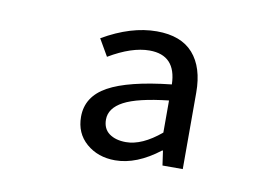

<svg xmlns="http://www.w3.org/2000/svg" viewBox="-48 -663 696 483"><g transform="rotate(10 300.0 -421.0)"><path d="M270 -252Q226.1 -252 196.5 -277.6Q167 -303.2 167 -345.2Q167 -397 217.8 -425Q268.6 -453.1 377.9 -464.8Q376 -539.1 308.1 -539.1Q262.7 -539.1 205.1 -504.9L180.2 -547.9Q252 -589.8 317.9 -589.8Q379.9 -589.8 410.9 -554.7Q441.9 -519.5 441.9 -455.1V-259.8H390.1L384.8 -296.9H382.8Q324.7 -252 270 -252ZM289.1 -301.8Q330.1 -301.8 377.9 -341.8V-423.8Q298.8 -415 264.4 -396.7Q230 -378.4 230 -349.1Q230 -325.7 246.3 -313.7Q262.7 -301.8 289.1 -301.8Z"/></g></svg>

Font: Office Code Pro D
Style: Regular
Weight: 400
Designer: Nathan Rutzky & Paul D. Hunt
Foundry: Adobe Systems Incorporated
Version: Version 1.004;PS 001.004;hotconv 1.0.70;makeotf.lib2.5.58329